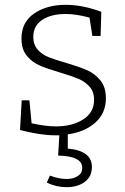

<svg xmlns="http://www.w3.org/2000/svg" viewBox="-20 -553 517 796"><path d="M261 4V63Q361 72 361 139Q361 179 331.5 201Q302 223 256 223Q213 223 174 204L187 175Q224 189 256 189Q284 189 302.5 177Q321 165 321 143Q321 94 221 92L226 8H209Q148 8 63 -14L70 -137H102L111 -42Q169 -29 212 -29Q280 -29 325 -58Q370 -87 370 -139Q370 -173 351 -194Q332 -215 304.5 -226.5Q277 -238 230 -252Q176 -268 144.5 -281.5Q113 -295 91 -322Q69 -349 69 -393Q69 -461 121.5 -497Q174 -533 252 -533Q323 -533 400 -504L397 -404H363L351 -480Q296 -495 252 -495Q192 -495 155 -470.5Q118 -446 118 -400Q118 -368 136 -347.5Q154 -327 181.5 -316Q209 -305 255 -292Q309 -276 341 -262Q373 -248 396 -220Q419 -192 419 -146Q419 -84 375.5 -45Q332 -6 261 4Z"/></svg>

Font: Bitter Pro Light
Style: Regular
Weight: 300
Designer: Sol Matas, and Bitter project Authors
Foundry: Sol Matas
Version: Version 1.010